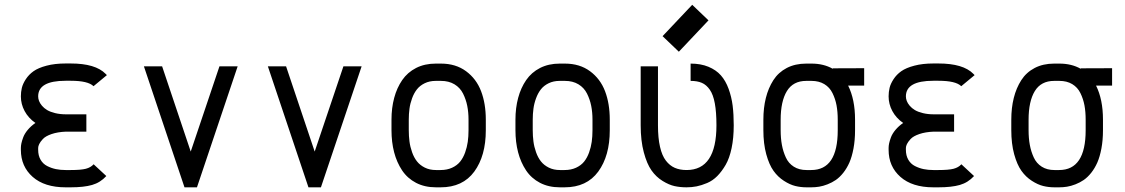

<svg xmlns="http://www.w3.org/2000/svg" viewBox="-20 -781 4764 813"><path d="M376 -416Q353 -439 279.3 -439H257.8Q141.6 -439 141.6 -373Q141.6 -363.3 145.3 -353.5Q148.9 -343.8 157.7 -333.3Q166.5 -322.8 179.7 -314.9Q192.9 -307.1 213.6 -302Q234.4 -296.9 259.8 -296.9H345.7V-223.6H259.8Q224.1 -222.2 198.5 -213.4Q172.9 -204.6 161.6 -192.4Q150.4 -180.2 146 -170.9Q141.6 -161.6 141.6 -154.8V-146.5Q141.6 -122.1 151.9 -104.5Q162.1 -86.9 179.9 -77.9Q197.8 -68.8 216.8 -64.9Q235.8 -61 257.8 -61H279.3Q322.8 -61 343.5 -66.4Q364.3 -71.8 376.5 -85.4L430.2 -35.6Q404.8 -7.8 369.9 2.2Q335 12.2 279.3 12.2H257.8Q168.5 12.2 118.4 -32Q68.4 -76.2 68.4 -146.5V-154.8Q68.4 -163.6 70.6 -174.1Q72.8 -184.6 78.4 -199.7Q84 -214.8 97.4 -231Q110.8 -247.1 129.9 -260.3Q100.1 -281.2 84.2 -310.8Q68.4 -340.3 68.4 -373Q68.4 -391.6 72.5 -408.9Q76.7 -426.3 89.4 -445.8Q102.1 -465.3 122.1 -479.5Q142.1 -493.7 177.2 -502.9Q212.4 -512.2 257.8 -512.2H279.3Q384.3 -512.2 427.2 -468.3Q428.2 -467.3 430.2 -465.3L432.6 -462.9Z M761.2 12.2 589.4 -500H666.5L787.6 -139.2L909.2 -500H986.3L814 12.2Z M1286.1 12.2 1114.3 -500H1191.4L1312.5 -139.2L1434.1 -500H1511.2L1338.9 12.2Z M1847.2 -438.5H1825.2Q1798.8 -438.5 1778.3 -428.5Q1757.8 -418.5 1745.4 -402.6Q1732.9 -386.7 1724.9 -364.7Q1716.8 -342.8 1713.9 -320.8Q1710.9 -298.8 1710.9 -273.9V-230Q1710.9 -204.6 1713.9 -181.9Q1716.8 -159.2 1724.9 -136.5Q1732.9 -113.8 1745.6 -97.7Q1758.3 -81.5 1778.8 -71.3Q1799.3 -61 1826.2 -61H1845.7Q1873 -61 1894.3 -70.8Q1915.5 -80.6 1928.5 -96.7Q1941.4 -112.8 1949.5 -135.3Q1957.5 -157.7 1960.7 -180.4Q1963.9 -203.1 1963.9 -229.5V-274.4Q1963.9 -305.7 1958.5 -332.8Q1953.1 -359.9 1940.7 -384.8Q1928.2 -409.7 1904.3 -424.1Q1880.4 -438.5 1847.2 -438.5ZM2037.1 -274.4V-229.5Q2037.1 -121.1 1988.3 -54.4Q1939.5 12.2 1845.7 12.2H1826.2Q1778.3 12.2 1741.7 -6.8Q1705.1 -25.9 1682.6 -59.6Q1660.2 -93.3 1648.9 -136.2Q1637.7 -179.2 1637.7 -230V-273.9Q1637.7 -324.2 1649.2 -366.7Q1660.6 -409.2 1683.1 -441.9Q1705.6 -474.6 1741.9 -493.2Q1778.3 -511.7 1825.2 -511.7H1847.2Q1909.7 -511.7 1953.4 -479.5Q1997.1 -447.3 2017.1 -394.8Q2037.1 -342.3 2037.1 -274.4Z M2372.1 -438.5H2350.1Q2323.7 -438.5 2303.2 -428.5Q2282.7 -418.5 2270.3 -402.6Q2257.8 -386.7 2249.8 -364.7Q2241.7 -342.8 2238.8 -320.8Q2235.8 -298.8 2235.8 -273.9V-230Q2235.8 -204.6 2238.8 -181.9Q2241.7 -159.2 2249.8 -136.5Q2257.8 -113.8 2270.5 -97.7Q2283.2 -81.5 2303.7 -71.3Q2324.2 -61 2351.1 -61H2370.6Q2397.9 -61 2419.2 -70.8Q2440.4 -80.6 2453.4 -96.7Q2466.3 -112.8 2474.4 -135.3Q2482.4 -157.7 2485.6 -180.4Q2488.8 -203.1 2488.8 -229.5V-274.4Q2488.8 -305.7 2483.4 -332.8Q2478 -359.9 2465.6 -384.8Q2453.1 -409.7 2429.2 -424.1Q2405.3 -438.5 2372.1 -438.5ZM2562 -274.4V-229.5Q2562 -121.1 2513.2 -54.4Q2464.4 12.2 2370.6 12.2H2351.1Q2303.2 12.2 2266.6 -6.8Q2230 -25.9 2207.5 -59.6Q2185.1 -93.3 2173.8 -136.2Q2162.6 -179.2 2162.6 -230V-273.9Q2162.6 -324.2 2174.1 -366.7Q2185.5 -409.2 2208 -441.9Q2230.5 -474.6 2266.8 -493.2Q2303.2 -511.7 2350.1 -511.7H2372.1Q2434.6 -511.7 2478.3 -479.5Q2522 -447.3 2542 -394.8Q2562 -342.3 2562 -274.4Z M2854.5 -562 2785.6 -627.9 2911.1 -760.7 2980 -694.8ZM3086.9 -250.5Q3086.9 -196.8 3077.9 -153.8Q3068.8 -110.8 3052.7 -83Q3036.6 -55.2 3017.3 -35.6Q2998 -16.1 2974.4 -6.1Q2950.7 3.9 2929.9 8.1Q2909.2 12.2 2887.2 12.2Q2860.4 12.2 2836.7 7.1Q2813 2 2785.6 -14.9Q2758.3 -31.7 2738.8 -59.3Q2719.2 -86.9 2706.1 -136Q2692.9 -185.1 2692.9 -250.5V-500H2766.1V-250.5Q2766.1 -196.8 2774.7 -159.4Q2783.2 -122.1 2799.6 -100.8Q2815.9 -79.6 2837.4 -70.3Q2858.9 -61 2887.2 -61Q3013.7 -61 3013.7 -250.5Q3013.7 -306.2 3006.8 -343.3Q3000 -380.4 2985.6 -401.1Q2971.2 -421.9 2951.9 -430.2Q2932.6 -438.5 2904.3 -438.5V-511.7Q2947.3 -511.7 2979.7 -498.3Q3012.2 -484.9 3032.5 -461.9Q3052.7 -439 3065.2 -404.8Q3077.6 -370.6 3082.3 -333.7Q3086.9 -296.9 3086.9 -250.5Z M3416 -438.5H3394Q3338.4 -438.5 3312 -395.3Q3285.6 -352.1 3285.6 -273.9V-230Q3285.6 -195.8 3290.8 -167.7Q3295.9 -139.6 3307.4 -114.5Q3318.8 -89.4 3341.3 -75.2Q3363.8 -61 3395 -61H3415Q3527.3 -61 3527.3 -229.5V-274.4Q3527.3 -307.6 3522.2 -335Q3517.1 -362.3 3505.1 -386.7Q3493.2 -411.1 3470.5 -424.8Q3447.8 -438.5 3416 -438.5ZM3600.6 -274.4V-229.5Q3600.6 -187.5 3594 -152.3Q3587.4 -117.2 3576.7 -92.8Q3565.9 -68.4 3550.8 -49.3Q3535.6 -30.3 3519.3 -19Q3502.9 -7.8 3484.1 -0.5Q3465.3 6.8 3448.7 9.5Q3432.1 12.2 3415 12.2H3395Q3370.6 12.2 3347.7 6.6Q3324.7 1 3299.3 -15.4Q3273.9 -31.7 3255.4 -57.6Q3236.8 -83.5 3224.6 -127.9Q3212.4 -172.4 3212.4 -230V-273.9Q3212.4 -324.2 3222.9 -366.2Q3233.4 -408.2 3254.6 -441.4Q3275.9 -474.6 3311.5 -493.2Q3347.2 -511.7 3394 -511.7H3416Q3467.8 -511.7 3506.3 -489.7V-491.7L3639.2 -492.2V-418.5H3571.3Q3600.6 -359.9 3600.6 -274.4Z M4050.3 -416Q4027.3 -439 3953.6 -439H3932.1Q3815.9 -439 3815.9 -373Q3815.9 -363.3 3819.6 -353.5Q3823.2 -343.8 3832 -333.3Q3840.8 -322.8 3854 -314.9Q3867.2 -307.1 3887.9 -302Q3908.7 -296.9 3934.1 -296.9H4020V-223.6H3934.1Q3898.4 -222.2 3872.8 -213.4Q3847.2 -204.6 3835.9 -192.4Q3824.7 -180.2 3820.3 -170.9Q3815.9 -161.6 3815.9 -154.8V-146.5Q3815.9 -122.1 3826.2 -104.5Q3836.4 -86.9 3854.2 -77.9Q3872.1 -68.8 3891.1 -64.9Q3910.2 -61 3932.1 -61H3953.6Q3997.1 -61 4017.8 -66.4Q4038.6 -71.8 4050.8 -85.4L4104.5 -35.6Q4079.1 -7.8 4044.2 2.2Q4009.3 12.2 3953.6 12.2H3932.1Q3842.8 12.2 3792.7 -32Q3742.7 -76.2 3742.7 -146.5V-154.8Q3742.7 -163.6 3744.9 -174.1Q3747.1 -184.6 3752.7 -199.7Q3758.3 -214.8 3771.7 -231Q3785.2 -247.1 3804.2 -260.3Q3774.4 -281.2 3758.5 -310.8Q3742.7 -340.3 3742.7 -373Q3742.7 -391.6 3746.8 -408.9Q3751 -426.3 3763.7 -445.8Q3776.4 -465.3 3796.4 -479.5Q3816.4 -493.7 3851.6 -502.9Q3886.7 -512.2 3932.1 -512.2H3953.6Q4058.6 -512.2 4101.6 -468.3Q4102.5 -467.3 4104.5 -465.3L4106.9 -462.9Z M4465.8 -438.5H4443.8Q4388.2 -438.5 4361.8 -395.3Q4335.4 -352.1 4335.4 -273.9V-230Q4335.4 -195.8 4340.6 -167.7Q4345.7 -139.6 4357.2 -114.5Q4368.7 -89.4 4391.1 -75.2Q4413.6 -61 4444.8 -61H4464.8Q4577.1 -61 4577.1 -229.5V-274.4Q4577.1 -307.6 4572 -335Q4566.9 -362.3 4554.9 -386.7Q4543 -411.1 4520.3 -424.8Q4497.6 -438.5 4465.8 -438.5ZM4650.4 -274.4V-229.5Q4650.4 -187.5 4643.8 -152.3Q4637.2 -117.2 4626.5 -92.8Q4615.7 -68.4 4600.6 -49.3Q4585.4 -30.3 4569.1 -19Q4552.7 -7.8 4533.9 -0.5Q4515.1 6.8 4498.5 9.5Q4481.9 12.2 4464.8 12.2H4444.8Q4420.4 12.2 4397.5 6.6Q4374.5 1 4349.1 -15.4Q4323.7 -31.7 4305.2 -57.6Q4286.6 -83.5 4274.4 -127.9Q4262.2 -172.4 4262.2 -230V-273.9Q4262.2 -324.2 4272.7 -366.2Q4283.2 -408.2 4304.4 -441.4Q4325.7 -474.6 4361.3 -493.2Q4397 -511.7 4443.8 -511.7H4465.8Q4517.6 -511.7 4556.2 -489.7V-491.7L4689 -492.2V-418.5H4621.1Q4650.4 -359.9 4650.4 -274.4Z"/></svg>

Font: Anka/Coder Condensed
Style: Regular
Weight: 400
Width: 4
Monospace: yes
Version: Version 1.100